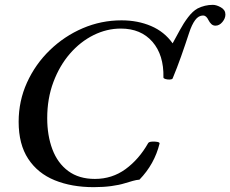

<svg xmlns="http://www.w3.org/2000/svg" viewBox="-20 -760 951 793"><path d="M367 13Q276 13 206 -15.5Q136 -44 96.5 -104Q57 -164 57 -257Q57 -343 91.5 -419Q126 -495 186 -553Q246 -611 322 -643.5Q398 -676 482 -676Q549 -676 604 -652.5Q659 -629 693 -581L723 -636Q738 -664 757 -689Q776 -714 796 -725Q826 -740 859 -740Q874 -740 892.5 -729.5Q911 -719 911 -700Q911 -684 898.5 -669Q886 -654 870 -654Q860 -654 853 -660.5Q846 -667 841 -677Q832 -696 819 -696Q800 -696 786 -677Q772 -658 761 -624Q745 -575 728 -527Q711 -479 693 -436Q691 -432 681.5 -431.5Q672 -431 663.5 -433.5Q655 -436 655 -440Q657 -533 609.5 -587.5Q562 -642 479 -642Q421 -642 366.5 -615Q312 -588 269 -538.5Q226 -489 200.5 -421Q175 -353 175 -272Q175 -200 196.5 -143Q218 -86 262 -53.5Q306 -21 372 -21Q443 -21 498.5 -61.5Q554 -102 592 -169Q595 -174 607 -175Q619 -176 629.5 -174Q640 -172 639 -167Q618 -82 556 -18Q543 -17 529 -13Q515 -9 495 -3Q473 4 440 8.5Q407 13 367 13Z"/></svg>

Font: Junicode
Style: Bold Italic
Weight: 700
Italic angle: -11°
Designer: Peter S. Baker
Version: Version 2.100; ttfautohint (v1.8.4)